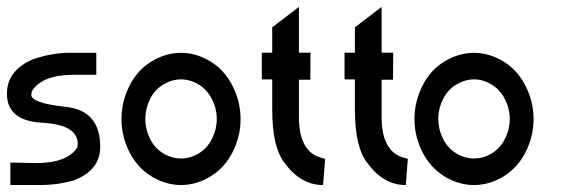

<svg xmlns="http://www.w3.org/2000/svg" viewBox="-20 -531 1612 551"><path d="M178.2 -379.4H256.3V-316.4H187Q98.6 -314.9 71.3 -268.6L69.8 -258.8Q69.8 -234.9 168.7 -224.4Q267.6 -213.9 267.6 -109.4Q267.6 -41.5 189.9 -12.7Q144.5 0 97.7 0H9.8V-64.5L82 -63Q173.8 -63 201.7 -107.9L203.1 -117.7Q203.1 -173.3 101.6 -178.7Q0 -184.1 0 -261.7V-263.2Q0 -328.6 75.2 -361.3Q129.9 -379.4 178.2 -379.4Z M499.5 -303.2Q473.6 -303.2 449 -288.6Q424.3 -273.9 410.6 -246.6Q397 -219.2 397 -189.5Q397 -160.2 410.4 -133.1Q423.8 -106 448.2 -91.1Q472.7 -76.2 499.5 -76.2Q526.4 -76.2 550.8 -91.1Q575.2 -106 588.6 -133.1Q602.1 -160.2 602.1 -189.5Q602.1 -219.2 588.1 -246.6Q574.2 -273.9 549.8 -288.6Q525.4 -303.2 499.5 -303.2ZM499.5 -379.4Q542.5 -379.4 583.3 -355Q624 -330.6 647.2 -284.9Q670.4 -239.3 670.4 -189.5Q670.4 -140.1 647.9 -95.2Q625.5 -50.3 584.7 -25.1Q543.9 0 499.5 0Q455.1 0 414.3 -25.1Q373.5 -50.3 351.1 -95.2Q328.6 -140.1 328.6 -189.5Q328.6 -239.3 351.6 -284.9Q374.5 -330.6 415.3 -355Q456.1 -379.4 499.5 -379.4Z M761.2 -452.6 837.9 -511.2V-379.9H871.1L870.6 -302.2H837.9V-195.3Q837.9 -94.7 902.8 -78.1L913.1 -75.2L907.2 0Q842.3 0 796.4 -64Q761.2 -108.4 761.2 -216.8V-303.2H731.4V-379.9H761.2Z M998.5 -452.6 1075.2 -511.2V-379.9H1108.4L1107.9 -302.2H1075.2V-195.3Q1075.2 -94.7 1140.1 -78.1L1150.4 -75.2L1144.5 0Q1079.6 0 1033.7 -64Q998.5 -108.4 998.5 -216.8V-303.2H968.8V-379.9H998.5Z M1340.3 -303.2Q1314.5 -303.2 1289.8 -288.6Q1265.1 -273.9 1251.5 -246.6Q1237.8 -219.2 1237.8 -189.5Q1237.8 -160.2 1251.2 -133.1Q1264.6 -106 1289.1 -91.1Q1313.5 -76.2 1340.3 -76.2Q1367.2 -76.2 1391.6 -91.1Q1416 -106 1429.4 -133.1Q1442.9 -160.2 1442.9 -189.5Q1442.9 -219.2 1429 -246.6Q1415 -273.9 1390.6 -288.6Q1366.2 -303.2 1340.3 -303.2ZM1340.3 -379.4Q1383.3 -379.4 1424.1 -355Q1464.8 -330.6 1488 -284.9Q1511.2 -239.3 1511.2 -189.5Q1511.2 -140.1 1488.8 -95.2Q1466.3 -50.3 1425.5 -25.1Q1384.8 0 1340.3 0Q1295.9 0 1255.1 -25.1Q1214.4 -50.3 1191.9 -95.2Q1169.4 -140.1 1169.4 -189.5Q1169.4 -239.3 1192.4 -284.9Q1215.3 -330.6 1256.1 -355Q1296.9 -379.4 1340.3 -379.4Z"/></svg>

Font: Gasq
Style: Regular
Weight: 400
Designer: Husham Jawad
Version: Version 1.00;December 29, 2020;FontCreator 13.0.0.2683 32-bi